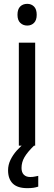

<svg xmlns="http://www.w3.org/2000/svg" viewBox="-20 -758 281 999"><path d="M163 -536V0H78V-536ZM122 -738Q143 -738 157 -724Q171 -710 171 -681Q171 -653 157 -639Q143 -625 122 -625Q100 -625 85.5 -639Q71 -653 71 -681Q71 -710 85 -724Q99 -738 122 -738ZM92 116Q92 139 104 151Q116 163 137 163Q152 163 162 160.5Q172 158 179 157V213Q167 217 154 219Q141 221 122 221Q71 221 46.5 197Q22 173 22 128Q22 100 34.5 74Q47 48 67.5 25Q88 2 110 -14L157 0Q123 33 107.5 59.5Q92 86 92 116Z"/></svg>

Font: Noto Sans Devanagari SemiCondensed
Style: Regular
Weight: 400
Width: 4
Designer: Jelle Bosma - Monotype Design Team
Foundry: Monotype Imaging Inc.
Version: Version 2.006